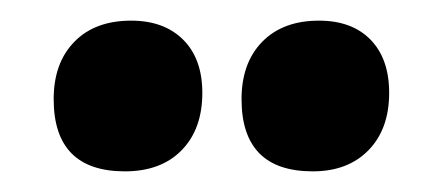

<svg xmlns="http://www.w3.org/2000/svg" viewBox="-20 -716 428 186"><path d="M107 -696Q139 -696 157.5 -677.5Q176 -659 176 -626Q176 -591 156 -570.5Q136 -550 101 -550Q32 -550 32 -620Q32 -655 52 -675.5Q72 -696 107 -696ZM289 -696Q321 -696 339 -677.5Q357 -659 357 -626Q357 -591 337 -570.5Q317 -550 283 -550Q214 -550 214 -620Q214 -655 234 -675.5Q254 -696 289 -696Z"/></svg>

Font: Alegreya Sans SC ExtraBold
Style: Regular
Weight: 800
Designer: Juan Pablo del Peral
Foundry: Huerta Tipografica
Version: Version 2.007